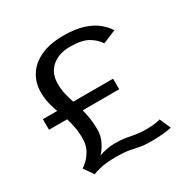

<svg xmlns="http://www.w3.org/2000/svg" viewBox="-157 -826 965 981"><g transform="rotate(-30 325.5 -335.0)"><path d="M127.5 12 88.5 -44.5Q95.5 -48.5 114 -65Q132.5 -81.5 148.8 -110Q165 -138.5 165 -179Q165 -216.5 159.2 -246.2Q153.5 -276 145.5 -302H38.5V-364.5H123Q112.5 -392.5 105.2 -422.2Q98 -452 98 -490Q98 -543 124.8 -586.5Q151.5 -630 205.8 -656Q260 -682 342.5 -682Q413.5 -682 461 -666Q508.5 -650 537.5 -625.5Q566.5 -601 582 -575.5L504 -543Q486.5 -572 449.8 -594Q413 -616 344 -616Q275.5 -616 235 -580.2Q194.5 -544.5 194.5 -483Q194.5 -449 201.2 -420.8Q208 -392.5 217.5 -364.5H452.5V-302H237Q244 -276.5 248.8 -246.8Q253.5 -217 253.5 -180.5Q253.5 -142 237.5 -110.2Q221.5 -78.5 201 -57Q221 -64 245.5 -69Q270 -74 294 -74Q332 -74 358 -69.5Q384 -65 406.8 -60.5Q429.5 -56 458 -55.5Q494.5 -55 518.2 -58Q542 -61 554 -65.5L582.5 -0.5Q571.5 3 536.2 7Q501 11 456.5 10.5Q421.5 10.5 395.5 5.2Q369.5 0 341.2 -5.5Q313 -11 270 -11Q208.5 -11 173.5 -2.8Q138.5 5.5 127.5 12Z"/></g></svg>

Font: Anybody ExtraExpanded
Style: Regular
Weight: 400
Width: 8
Designer: Tyler Finck
Foundry: Etcetera Type Company
Version: Version 1.010; ttfautohint (v1.8.3) -l 8 -r 50 -G 200 -x 14 